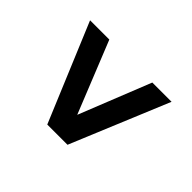

<svg xmlns="http://www.w3.org/2000/svg" viewBox="-105 -603 698 698"><g transform="rotate(-45 244.0 -254.5)"><path d="M423 -45 45 -202V-306L423 -464V-365L147 -254L423 -144Z"/></g></svg>

Font: Archivo SemiBold ExtraCondensed
Style: Regular
Weight: 600
Width: 2
Version: Version 2.001